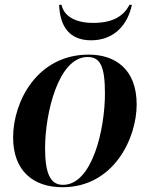

<svg xmlns="http://www.w3.org/2000/svg" viewBox="-20 -775 628 805"><path d="M362 -606C460 -606 516 -673 533 -755H523C497 -706 452 -679 370 -679C294 -679 247 -709 238 -755H228C231 -662 273 -606 362 -606ZM242 10C456 10 553 -194 553 -337C553 -485 463 -546 352 -546C135 -546 35 -348 35 -199C35 -59 119 10 242 10ZM244 0C194 0 169 -42 169 -154C169 -298 224 -536 347 -536C399 -536 420 -500 420 -383C420 -233 367 0 244 0Z"/></svg>

Font: Noto Serif Display SemiBold
Style: Italic
Weight: 600
Italic angle: -12°
Designer: Monotype Design Team
Foundry: Monotype Imaging Inc.
Version: Version 2.009